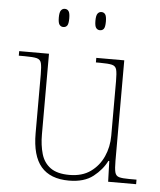

<svg xmlns="http://www.w3.org/2000/svg" viewBox="-53 -784 703 841"><g transform="rotate(5 298.5 -364.0)"><path d="M281 10Q199 10 158.5 -37.5Q118 -85 118 -184V-442Q118 -477 114 -492.5Q110 -508 94 -512Q78 -516 41 -516H15V-536H146V-181Q146 -134 157 -96Q168 -58 197.5 -36.5Q227 -15 281 -15Q337 -15 374 -41.5Q411 -68 430 -110.5Q449 -153 449 -202V-442Q449 -477 445 -492.5Q441 -508 425 -512Q409 -516 372 -516H354V-536H477V-94Q477 -60 481 -44Q485 -28 499.5 -24Q514 -20 544 -20H576V0H453L450 -91H446Q427 -52 387.5 -21Q348 10 281 10ZM359 -658Q349 -658 342.5 -666Q336 -674 336 -698Q336 -721 342.5 -729.5Q349 -738 359 -738Q370 -738 376 -729.5Q382 -721 382 -698Q382 -674 376 -666Q370 -658 359 -658ZM198 -658Q188 -658 181.5 -666Q175 -674 175 -698Q175 -721 181.5 -729.5Q188 -738 198 -738Q209 -738 215 -729.5Q221 -721 221 -698Q221 -674 215 -666Q209 -658 198 -658Z"/></g></svg>

Font: Noto Serif Devanagari Thin
Style: Regular
Weight: 100
Designer: Universal Thirst, Indian Type Foundry and the Monotype Design Team
Foundry: Monotype Imaging Inc.
Version: Version 2.004; ttfautohint (v1.8.4.7-5d5b)